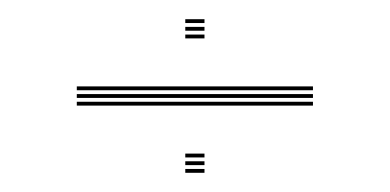

<svg xmlns="http://www.w3.org/2000/svg" viewBox="-20 -505 406 200"><path d="M173 -481V-485H193V-481ZM173 -473V-477H193V-473ZM173 -465V-469H193V-465ZM60 -411V-415H306V-411ZM60 -403V-407H306V-403ZM60 -395V-399H306V-395ZM173 -341V-345H193V-341ZM173 -333V-337H193V-333ZM173 -325V-329H193V-325Z"/></svg>

Font: Big Shoulders Inline Display Thin
Style: Regular
Weight: 100
Designer: Patric King
Foundry: XO Type Co
Version: Version 1.000